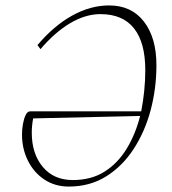

<svg xmlns="http://www.w3.org/2000/svg" viewBox="-20 -675 635 707"><path d="M382 -655Q464 -655 510 -595.5Q556 -536 556 -435Q556 -350 535 -270.5Q514 -191 472.5 -127Q431 -63 371 -25.5Q311 12 233 12Q183 12 144 -13.5Q105 -39 83 -83Q61 -127 61 -180Q61 -199 64.5 -218.5Q68 -238 74.5 -251.5Q81 -265 91 -265H500Q507 -301 511 -339.5Q515 -378 515 -417Q515 -518 473.5 -570.5Q432 -623 350 -623Q295 -623 239 -590Q183 -557 129 -494L118 -509Q178 -580 245.5 -617.5Q313 -655 382 -655ZM97 -186Q97 -109 137.5 -60.5Q178 -12 248 -12Q316 -12 365 -43Q414 -74 446.5 -127.5Q479 -181 496 -248L102 -239Q97 -212 97 -186Z"/></svg>

Font: Petrona Thin
Style: Italic
Weight: 100
Italic angle: -9°
Designer: Ringo R. Seeber
Foundry: Ringo R. Seeber
Version: Version 2.001; ttfautohint (v1.8.3)